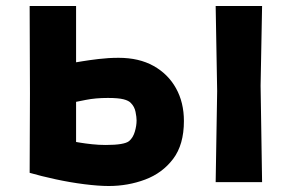

<svg xmlns="http://www.w3.org/2000/svg" viewBox="-20 -608 969 641"><path d="M700 0 705 -304 700 -588H855L850 -322L855 0ZM343 13Q309 13 261.5 7Q214 1 165.5 -9.5Q117 -20 79 -31L80 -296L79 -588H234V-400Q234 -400 255 -403.5Q276 -407 309 -411Q342 -415 376 -415Q444 -415 492.5 -388Q541 -361 567.5 -313.5Q594 -266 594 -204Q594 -125 558 -77.5Q522 -30 464.5 -8.5Q407 13 343 13ZM333 -124Q395 -124 411 -137Q424 -148 430 -168Q436 -188 436 -206Q436 -217 432.5 -234.5Q429 -252 417 -264Q410 -272 392.5 -276.5Q375 -281 340 -281Q299 -281 266.5 -274.5Q234 -268 234 -268V-134Q234 -134 249 -131.5Q264 -129 287 -126.5Q310 -124 333 -124Z"/></svg>

Font: Ruda SemiBold
Style: Bold
Weight: 900
Designer: Mariela Monsalve and Angelina Sanchez
Foundry: Mariela Monsalve and Angelina Sanchez
Version: Version 2.000